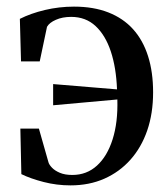

<svg xmlns="http://www.w3.org/2000/svg" viewBox="-20 -548 507 580"><path d="M193 12Q151.5 12 111.8 1.8Q72 -8.5 44.5 -22L41.5 -159.5H97.5L126.5 -57.5Q128.5 -50.5 137 -41.5Q145.5 -32.5 160.8 -26Q176 -19.5 198.5 -19.5Q242 -19.5 273 -47.8Q304 -76 320.2 -127.2Q336.5 -178.5 334.5 -247.5L140.5 -230V-294L333.5 -278Q331 -343.5 314.8 -392.5Q298.5 -441.5 268.8 -469.2Q239 -497 195 -497Q168.5 -497 148.8 -488.2Q129 -479.5 122 -467L100 -362.5H43.5L40 -491Q72.5 -507.5 115.5 -517.8Q158.5 -528 203.5 -528Q262.5 -528 307.2 -510.5Q352 -493 382 -459.8Q412 -426.5 427.2 -378.5Q442.5 -330.5 442.5 -269Q442.5 -205.5 424.8 -154Q407 -102.5 374 -65.5Q341 -28.5 295.2 -8.2Q249.5 12 193 12Z"/></svg>

Font: Merriweather 120pt
Style: Regular
Weight: 400
Version: Version 2.100